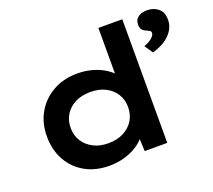

<svg xmlns="http://www.w3.org/2000/svg" viewBox="-125 -905 1197 1080"><g transform="rotate(-20 473.0 -365.0)"><path d="M357 10Q274 10 212 -25Q150 -60 115.5 -122Q81 -184 81 -265Q81 -345 117 -407Q153 -469 216.5 -504.5Q280 -540 362 -540Q410 -540 452 -528Q494 -516 526 -495.5Q558 -475 577 -451Q596 -427 598 -402L562 -395V-740H705V0H570L564 -133L592 -126Q590 -101 570.5 -77Q551 -53 518.5 -33Q486 -13 444.5 -1.5Q403 10 357 10ZM394 -111Q447 -111 485.5 -131Q524 -151 545.5 -185.5Q567 -220 567 -265Q567 -309 545.5 -343.5Q524 -378 485.5 -397.5Q447 -417 394 -417Q343 -417 304.5 -397.5Q266 -378 244.5 -343.5Q223 -309 223 -265Q223 -220 244.5 -185.5Q266 -151 304.5 -131Q343 -111 394 -111ZM804 -505 770 -555Q784 -560 799 -568Q814 -576 825 -588Q836 -600 836 -611Q836 -620 830 -624Q824 -628 813 -633Q796 -639 787 -649.5Q778 -660 778 -681Q778 -711 799.5 -725.5Q821 -740 853 -740Q891 -740 918.5 -718Q946 -696 946 -650Q946 -622 934.5 -599Q923 -576 903 -557.5Q883 -539 857.5 -526Q832 -513 804 -505Z"/></g></svg>

Font: Lexend Giga SemiBold
Style: Regular
Weight: 600
Designer: Bonnie Shaver-Troup, Thomas Jockin
Foundry: Lexend
Version: Version 1.007